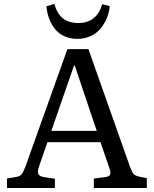

<svg xmlns="http://www.w3.org/2000/svg" viewBox="-20 -948 775 968"><path d="M370.1 -752Q333.5 -752 304.4 -765.4Q275.4 -778.8 257.1 -802Q238.8 -825.2 228 -853.8Q217.3 -882.3 213.9 -916L253.9 -928.2Q268.1 -878.4 297.4 -855.2Q326.7 -832 375 -832Q422.9 -832 453.1 -857.2Q483.4 -882.3 495.1 -926.8L533.2 -917Q530.8 -886.2 519 -857.7Q507.3 -829.1 487.8 -804.9Q468.3 -780.8 437.7 -766.4Q407.2 -752 370.1 -752ZM15.1 0V-47.9L63 -56.2Q81.1 -59.6 89.1 -69.3Q97.2 -79.1 108.9 -109.9L319.8 -700.2H425.8L634.8 -108.9Q645.5 -80.6 652.6 -71.8Q659.7 -63 679.2 -58.1L720.2 -49.8V0H453.1V-47.9L511.2 -55.2Q531.7 -58.1 535.6 -68.4Q539.6 -78.6 529.8 -105L486.8 -231H219.2L176.8 -108.9Q168 -83 173.1 -71.3Q178.2 -59.6 200.2 -55.2L256.8 -46.9V0ZM238.8 -288.1H467.8L356.9 -617.2H353Z"/></svg>

Font: Literata Book
Style: Regular
Weight: 400
Designer: Latin by Veronika Burian and Jose Scaglione. Greek by Irene Vlachou. Cyrillic by Vera Evstafieva
Foundry: TypeTogether
Version: Version 2.003;PS 002.003;hotconv 1.0.88;makeotf.lib2.5.64775